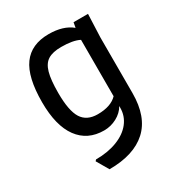

<svg xmlns="http://www.w3.org/2000/svg" viewBox="-192 -736 991 1070"><g transform="rotate(-30 303.5 -201.0)"><path d="M528 -600 522 -451V-94Q522 59 439 134.5Q356 210 199 210L154 133L161 125Q238 125 297.5 102Q357 79 389.5 37.5Q422 -4 422 -57V-68Q402 -33 363.5 -12.5Q325 8 282 8Q176 8 118 -71Q60 -150 60 -301Q60 -462 114.5 -537Q169 -612 281 -612Q375 -612 429 -567L435 -600ZM422 -131V-494Q381 -515 306 -515Q251 -515 220.5 -496Q190 -477 177 -431Q164 -385 164 -301Q164 -186 195 -137Q226 -88 296 -88Q381 -88 422 -131Z"/></g></svg>

Font: Farro
Style: Regular
Weight: 400
Designer: Aceler Chua
Foundry: Grayscale Limited
Version: Version 1.101